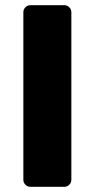

<svg xmlns="http://www.w3.org/2000/svg" viewBox="-20 -720 365 740"><path d="M70 -27V-673Q70 -684 78 -692Q86 -700 97 -700H228Q239 -700 247 -692Q255 -684 255 -673V-27Q255 -16 247 -8Q239 0 228 0H97Q86 0 78 -8Q70 -16 70 -27Z"/></svg>

Font: Rubik
Style: Regular
Weight: 700
Designer: Hubert & Fischer
Foundry: Hubert & Fischer
Version: Version 1.100